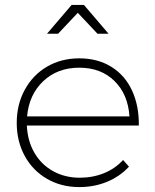

<svg xmlns="http://www.w3.org/2000/svg" viewBox="-20 -759 628 780"><path d="M544 -249H89Q92 -186 120 -138Q148 -90 196 -63.5Q244 -37 304 -37Q357 -37 402.5 -55.5Q448 -74 480 -109L504 -82Q467 -42 415 -20.5Q363 1 302 1Q229 1 171 -32.5Q113 -66 80.5 -125.5Q48 -185 48 -260Q48 -335 81 -395Q114 -455 171.5 -488.5Q229 -522 302 -522Q377 -522 432.5 -487.5Q488 -453 516.5 -391Q545 -329 544 -249ZM506 -286Q500 -376 445 -430Q390 -484 302 -484Q214 -484 156 -429.5Q98 -375 90 -286ZM421 -622H376L296 -707L216 -622H171L271 -739H321Z"/></svg>

Font: Argentum Sans ExtraLight
Style: Regular
Weight: 275
Designer: Julieta Ulanovsky (Modified by Cristiano Sobral)
Foundry: Julieta Ulanovsky
Version: Version 1.000; ttfautohint (v1.5.65-e2d9)